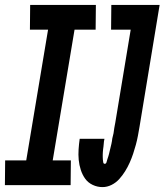

<svg xmlns="http://www.w3.org/2000/svg" viewBox="-47 -755 671 783"><path d="M371 8Q350 8 331 -1Q312 -10 300.5 -26Q289 -42 282.5 -62Q276 -82 274 -103Q272 -124 273.5 -146Q275 -168 278 -189H379Q378 -184 377 -178.5Q376 -173 376 -168Q376 -163 375 -157.5Q374 -152 373.5 -146.5Q373 -141 372.5 -135.5Q372 -130 372 -125Q372 -120 372 -114.5Q372 -109 372.5 -104Q373 -99 374 -93Q375 -87 380 -87Q386 -87 387.5 -94Q389 -101 391 -106Q393 -111 394.5 -116.5Q396 -122 397.5 -127Q399 -132 400 -137.5Q401 -143 402.5 -148Q404 -153 405 -158.5Q406 -164 407.5 -169Q409 -174 409.5 -179.5Q410 -185 411 -190.5Q412 -196 413.5 -201Q415 -206 416 -211.5Q417 -217 417.5 -222Q418 -227 419 -232.5Q420 -238 421 -243.5Q422 -249 423 -254L486 -634H406L407 -735H604L522 -238Q519 -220 515.5 -201.5Q512 -183 507 -164.5Q502 -146 496 -128Q490 -110 482 -92Q474 -74 463.5 -57Q453 -40 439.5 -25Q426 -10 408 -1Q390 8 371 8ZM241 0H-27L-26 -101H60L149 -634H75L76 -735H344L343 -634H257L168 -101H242Z"/></svg>

Font: Iosevka HT Extended
Style: Bold Italic
Weight: 700
Width: 7
Italic angle: -9°
Monospace: yes
Designer: Belleve Invis
Foundry: Belleve Invis
Version: Version 32.3.0; ttfautohint (v1.8.4)